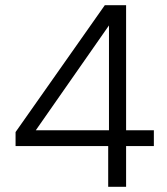

<svg xmlns="http://www.w3.org/2000/svg" viewBox="-20 -720 645 740"><path d="M397 0V-157H40V-211L384 -700H466V-218H573V-157H466V0ZM118 -218H400V-622Z"/></svg>

Font: DM Sans 9pt Light
Style: Regular
Weight: 300
Version: Version 4.004;gftools[0.9.30]